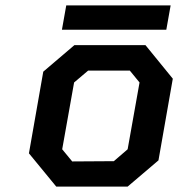

<svg xmlns="http://www.w3.org/2000/svg" viewBox="-20 -690 659 710"><path d="M209 -580 225 -670H611L595 -580ZM452 0H188L87 -123L140 -425L255 -523H518L619 -399L566 -97ZM247 -93 401 -94 452 -138 496 -385 460 -429H306L254 -385L210 -138Z"/></svg>

Font: Tomorrow Medium
Style: Italic
Weight: 500
Italic angle: -10°
Designer: Tony de Marco, Monica Rizzolli
Foundry: Just in Type
Version: Version 2.002